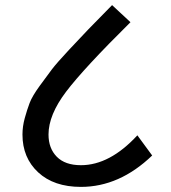

<svg xmlns="http://www.w3.org/2000/svg" viewBox="-20 -700 671 752"><path d="M297 32Q191 32 129.5 -25Q68 -82 68 -173Q68 -205 77 -237.5Q86 -270 96 -296.5Q106 -323 135 -363Q164 -403 183 -428Q202 -453 250 -504.5Q298 -556 325.5 -584.5Q353 -613 419 -680L491 -613Q308 -432 239 -341Q170 -250 170 -173Q170 -119 202.5 -86Q235 -53 297 -53Q410 -53 518 -170L576 -91Q448 32 297 32Z"/></svg>

Font: Martel Sans DemiBold
Style: Regular
Weight: 600
Designer: Dan Reynolds and Mathieu Réguer
Foundry: Dan Reynolds and Mathieu Réguer
Version: Version 1.001;PS 001.001;hotconv 1.0.70;makeotf.lib2.5.58329